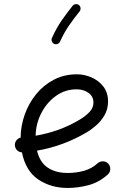

<svg xmlns="http://www.w3.org/2000/svg" viewBox="-20 -888 622 937"><path d="M506.3 -36.6Q463.4 2 412.1 15.6Q360.8 29.3 310.1 29.3Q228.5 29.3 167 -12Q105.5 -53.2 86.9 -144.5Q73.2 -145 63.5 -154.8Q53.7 -164.6 52.7 -178.2Q51.8 -191.9 59.8 -202.6Q67.9 -213.4 80.6 -216.3Q81.1 -273.4 100.6 -328.6Q120.1 -383.8 156.2 -428.2Q192.4 -472.7 242.9 -499Q293.5 -525.4 355.5 -525.4Q391.1 -525.4 426 -510.5Q460.9 -495.6 484.1 -466.1Q507.3 -436.5 507.3 -393.1Q507.3 -354.5 489.5 -324.7Q471.7 -294.9 447.8 -274.7Q423.8 -254.4 405.8 -243.7Q290 -174.8 160.6 -152.8Q174.3 -95.7 213.1 -69.8Q252 -43.9 310.1 -43.9Q353.5 -43.9 391.4 -54.9Q429.2 -65.9 456.5 -91.3Q467.8 -101.1 483.2 -100.6Q498.5 -100.1 508.8 -88.9Q518.6 -77.6 518.1 -62.3Q517.6 -46.9 506.3 -36.6ZM353.5 -452.1Q298.8 -452.1 254.2 -420.7Q209.5 -389.2 182.4 -337.6Q155.3 -286.1 153.8 -225.6Q210.9 -235.4 264.6 -254.6Q318.4 -273.9 365.7 -302.2Q396 -319.8 416 -340.6Q436 -361.3 436 -387.7Q436 -417.5 411.9 -434.8Q387.7 -452.1 353.5 -452.1ZM365.2 -863.3Q372.1 -857.9 373 -848.9Q374 -839.8 368.7 -833Q341.3 -798.8 317.4 -764.4Q293.5 -730 272.9 -685.1Q269.5 -677.2 261 -673.8Q252.4 -670.4 244.1 -673.8Q236.3 -677.7 233.2 -686.3Q230 -694.8 233.4 -702.6Q255.4 -751.5 281.2 -788.6Q307.1 -825.7 334.5 -859.9Q339.8 -866.7 349.1 -867.7Q358.4 -868.7 365.2 -863.3Z"/></svg>

Font: Mikhak Regular
Style: Regular
Weight: 400
Designer: Amin Abedi
Version: Version 3.3